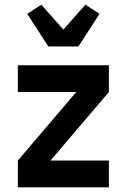

<svg xmlns="http://www.w3.org/2000/svg" viewBox="-20 -798 540 818"><path d="M56 0V-114L305 -406H56V-520H444V-406L195 -114H444V0ZM186 -600 96 -739 156 -778 250 -672 344 -778 404 -739 314 -600Z"/></svg>

Font: Iosevka Heavy
Style: Regular
Weight: 900
Monospace: yes
Designer: Belleve Invis
Foundry: Belleve Invis
Version: Version 32.5.0; ttfautohint (v1.8.4)